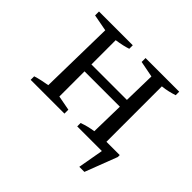

<svg xmlns="http://www.w3.org/2000/svg" viewBox="-160 -709 1041 1041"><g transform="rotate(45 360.5 -188.5)"><path d="M48 0V-27Q70 -34 91.5 -38.5Q113 -43 136 -47L144 -476L48 -494V-524H307V-497Q289 -491 269 -486.5Q249 -482 222 -478V-292H494L498 -476L405 -494V-524H663V-497Q645 -491 622 -485.5Q599 -480 576 -478V-53H678V-38L607 147H568L594 0H405V-26Q427 -34 447.5 -39Q468 -44 489 -47L493 -239H222V-46L307 -30V0Z"/></g></svg>

Font: Piazzolla SC
Style: Regular
Weight: 400
Designer: Juan Pablo del Peral
Foundry: Huerta Tipografica
Version: Version 1.330